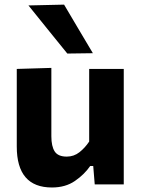

<svg xmlns="http://www.w3.org/2000/svg" viewBox="-20 -797 610 830"><path d="M204.5 13.5Q52.5 13.5 52.5 -163.5V-499L202 -503.5V-208Q202 -164.5 216.5 -142.2Q231 -120 268.5 -120Q299.5 -120 323.5 -139Q347.5 -158 365.5 -185V-499H515V0H389.5L383 -79.5H370Q345 -43 304 -14.8Q263 13.5 204.5 13.5ZM271 -565.5Q230 -616 188 -668Q146 -720 103 -773.5L257 -777Q288 -724.5 319 -672.2Q350 -620 381.5 -567Z"/></svg>

Font: Heraclito
Style: Bold
Weight: 700
Designer: Kostas Bartsokas (font) & Cristiano Sobral (main changes)
Foundry: Kostas Bartsokas (font) & Cristiano Sobral (main changes)
Version: Version 1.00;July 8, 2020;FontCreator 13.0.0.2655 64-bit